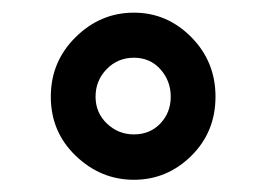

<svg xmlns="http://www.w3.org/2000/svg" viewBox="-20 -741 429 308"><path d="M61.5 -585.9Q61.5 -642.1 101.3 -681.4Q141.1 -720.7 194.8 -720.7Q248 -720.7 286.9 -681.4Q325.7 -642.1 325.7 -585.9Q325.7 -529.3 286.9 -491Q248 -452.6 194.8 -452.6Q141.6 -452.6 101.6 -491Q61.5 -529.3 61.5 -585.9ZM194.8 -525.4Q220.7 -525.4 237.3 -543Q253.9 -560.5 253.9 -585.9Q253.9 -611.3 237.3 -629.9Q220.7 -648.4 194.8 -648.4Q168.9 -648.4 151.1 -630.1Q133.3 -611.8 133.3 -585.9Q133.3 -560.1 151.6 -542.7Q169.9 -525.4 194.8 -525.4Z"/></svg>

Font: TypoPRO Roboto
Style: Bold
Weight: 700
Designer: Google
Version: Version 2.136; 2016